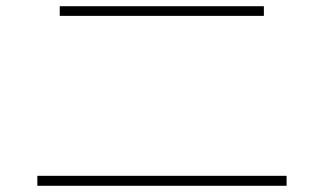

<svg xmlns="http://www.w3.org/2000/svg" viewBox="-20 -686 1040 617"><path d="M828 -635H172V-666H828ZM901 -89H100V-121H901Z"/></svg>

Font: IBM Plex Sans JP ExtraLight
Style: Regular
Weight: 200
Designer: Mike Abbink; Paul van der Laan; Pieter van Rosmalen; Wujin Sim; Yejin Wi; Jinhee Kim; Boomi Park; Yona Kim; Kichan Ma
Foundry: Sandoll Inc.
Version: Version 1.001